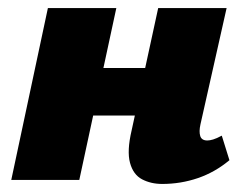

<svg xmlns="http://www.w3.org/2000/svg" viewBox="-20 -447 612 477"><path d="M383 10Q355 10 333 -1.5Q311 -13 303 -42.5Q295 -72 307 -123L373 -427H543L478 -138Q474 -120 477.5 -109Q481 -98 495 -98Q501 -98 509.5 -100.5Q518 -103 531 -110L550 -49Q514 -19 471.5 -4.5Q429 10 383 10ZM8 0 99 -427H269L177 0ZM127 -160 152 -278H416L390 -160Z"/></svg>

Font: Ysabeau Office Black
Style: Italic
Weight: 900
Italic angle: -12°
Designer: Christian Thalmann (Catharsis Fonts)
Version: Version 2.001;gftools[0.9.30]; featfreeze: tnum,lnum,ss02